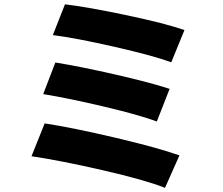

<svg xmlns="http://www.w3.org/2000/svg" viewBox="-20 -818 1040 896"><path d="M226.6 -654.3 283.2 -797.9Q389.6 -785.2 570.3 -747.1Q751 -709 840.8 -677.7L779.3 -527.3Q694.3 -558.6 514.2 -599.6Q334 -640.6 226.6 -654.3ZM181.6 -378.9 238.3 -526.4Q358.4 -506.8 520.5 -469.7Q682.6 -432.6 771.5 -403.3L711.9 -251Q630.9 -281.2 468.3 -319.8Q305.7 -358.4 181.6 -378.9ZM127 -88.9 188.5 -242.2Q321.3 -221.7 518.6 -175.3Q715.8 -128.9 817.4 -92.8L750 58.6Q656.2 21.5 460.4 -23.4Q264.6 -68.4 127 -88.9Z"/></svg>

Font: Gen Shin Gothic Heavy
Style: Bold
Weight: 900
Designer: [Source Han Sans]
Ryoko NISHIZUKA  (kana & ideographs); Paul D. Hunt (Latin, Greek & Cyrillic); Wenlong ZHANG  (bopomofo
Version: Version 1.002.20150607